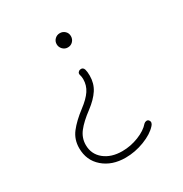

<svg xmlns="http://www.w3.org/2000/svg" viewBox="-159 -663 882 924"><g transform="rotate(-30 282.0 -201.0)"><path d="M260.7 -500.5Q260.7 -517.1 272.2 -528.3Q283.7 -539.6 300.3 -539.6Q316.4 -539.6 328.1 -528.6Q339.8 -517.6 339.8 -500.5Q339.8 -483.9 328.6 -472.2Q317.4 -460.4 300.3 -460.4Q283.7 -460.4 272.2 -472.4Q260.7 -484.4 260.7 -500.5ZM463.4 40.5Q468.8 48.3 466.3 55.9Q463.9 63.5 458.5 68.8Q432.6 98.1 380.9 118.2Q329.1 138.2 275.9 138.2Q200.7 138.2 152.6 96.4Q104.5 54.7 104.5 -13.2Q104.5 -61.5 132.6 -97.7Q160.6 -133.8 210.9 -171.9Q250.5 -201.7 269 -229.5Q287.6 -257.3 287.6 -291.5Q287.6 -305.2 283.7 -317.4Q281.2 -325.7 286.1 -331.8Q291 -337.9 297.4 -338.9Q314 -342.3 319.3 -325.7Q323.2 -313 323.2 -290.5Q323.2 -247.6 301.8 -214.6Q280.3 -181.6 238.3 -149.9Q189 -113.3 164.3 -81.5Q139.6 -49.8 139.6 -10.7Q139.6 40.5 178.2 71.8Q216.8 103 277.8 103Q324.2 103 368.7 85.4Q413.1 67.9 436 41Q441.9 35.2 450.2 34.4Q458.5 33.7 463.4 40.5Z"/></g></svg>

Font: Mikhak-DS1-FD ExtraLight
Style: Regular
Weight: 200
Designer: Amin Abedi
Version: Version 3.2